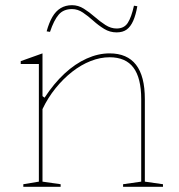

<svg xmlns="http://www.w3.org/2000/svg" viewBox="-20 -721 689 741"><path d="M609 -10V0H455V-10L525 -20V-338Q525 -420 495 -460Q465 -500 403 -500Q367 -500 330 -485.5Q293 -471 258.5 -444Q224 -417 194.5 -380.5Q165 -344 144 -300V-20L214 -10V0H70V-10L130 -20V-474H60V-485L144 -515V-350L152 -344Q188 -399 229 -437Q270 -475 314.5 -495Q359 -515 403 -515Q437 -515 462.5 -504Q488 -493 505 -471Q522 -449 530.5 -416Q539 -383 539 -338V-20ZM430 -596Q404 -596 382 -609.5Q360 -623 340 -641Q320 -659 300 -672.5Q280 -686 258 -686Q225 -686 206.5 -664.5Q188 -643 173 -598L160 -600Q169 -633 182 -655.5Q195 -678 214 -689.5Q233 -701 258 -701Q282 -701 303.5 -687.5Q325 -674 345.5 -656Q366 -638 387 -624.5Q408 -611 430 -611Q459 -611 473 -632.5Q487 -654 497 -699L510 -697Q504 -663 494 -640.5Q484 -618 469 -607Q454 -596 430 -596Z"/></svg>

Font: Kalnia Thin
Style: Regular
Weight: 100
Version: Version 1.105